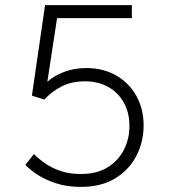

<svg xmlns="http://www.w3.org/2000/svg" viewBox="-20 -720 663 752"><path d="M296.5 12Q243 12 200.5 -1.8Q158 -15.5 127.2 -35.5Q96.5 -55.5 79.5 -74.5L113 -116.5Q130 -99 155.5 -81Q181 -63 215.8 -50.8Q250.5 -38.5 296.5 -38.5Q359.5 -38.5 401.8 -64.8Q444 -91 465.5 -133.8Q487 -176.5 487 -226.5Q487 -278.5 465 -318Q443 -357.5 403.8 -379.5Q364.5 -401.5 314 -401.5Q258 -401.5 218.5 -380Q179 -358.5 153.5 -330L105 -345.5L156.5 -700H496.5V-649H203.5L165.5 -400Q193.5 -424.5 232.8 -439Q272 -453.5 318 -453.5Q384 -453.5 434.8 -424.5Q485.5 -395.5 514 -344.5Q542.5 -293.5 542.5 -228.5Q542.5 -165 514.5 -110.2Q486.5 -55.5 431.8 -21.8Q377 12 296.5 12Z"/></svg>

Font: Overpass ExtraLight
Style: Regular
Weight: 250
Designer: Delve Withrington, Dave Bailey, Thomas Jockin
Foundry: Delve Fonts LLC
Version: Version 4.000